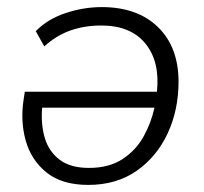

<svg xmlns="http://www.w3.org/2000/svg" viewBox="-20 -514 575 542"><path d="M229 8Q155 8 111.5 -27Q68 -62 52.5 -117.5Q37 -173 47 -235L50 -255H423Q432 -340 390.5 -391Q349 -442 266 -442Q219 -442 179 -428Q139 -414 105 -383L81 -426Q114 -460 165 -477Q216 -494 267 -494Q368 -494 426 -437.5Q484 -381 484 -283Q484 -204 453.5 -138Q423 -72 366 -32Q309 8 229 8ZM231 -40Q288 -40 326 -65Q364 -90 385.5 -129Q407 -168 416 -210H99Q95 -163 106.5 -124.5Q118 -86 148.5 -63Q179 -40 231 -40Z"/></svg>

Font: Nunito Sans Light
Style: Italic
Weight: 300
Italic angle: -9°
Designer: Vernon Adams
Foundry: Vernon Adams
Version: Version 3.006; ttfautohint (v1.8.3)